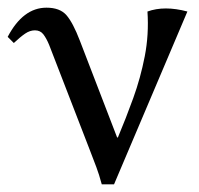

<svg xmlns="http://www.w3.org/2000/svg" viewBox="-30 -470 518 500"><path d="M235 10Q228 -16 221 -34.5Q214 -53 204 -79L98 -353Q91 -370 83 -380.5Q75 -391 61 -391Q48 -391 35.5 -382.5Q23 -374 6 -358L-10 -374Q30 -450 91 -450Q126 -450 143 -430.5Q160 -411 178 -364L275 -112H277Q298 -162 317 -214.5Q336 -267 347 -323.5Q358 -380 354 -440Q398 -456 458 -440L267 10Z"/></svg>

Font: Bona Nova SC
Style: Regular
Weight: 400
Designer: Mateusz Machalski
Foundry: Capitalics
Version: Version 4.001; ttfautohint (v1.8.4.7-5d5b)